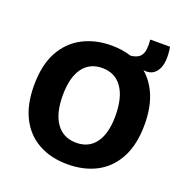

<svg xmlns="http://www.w3.org/2000/svg" viewBox="-139 -902 1005 1042"><g transform="rotate(20 363.5 -381.0)"><path d="M361 14Q266 14 194.5 -25Q123 -64 84 -140Q45 -216 45 -327Q45 -445 87 -521.5Q129 -598 202 -636Q275 -674 367 -674Q430 -674 482 -657Q518 -661 534 -677Q550 -693 553 -719Q556 -745 553 -776H667Q682 -688 656 -643.5Q630 -599 575 -607Q626 -564 654 -495Q682 -426 682 -331Q682 -216 641 -139Q600 -62 528 -24Q456 14 361 14ZM366 -112Q439 -112 478 -166.5Q517 -221 517 -321Q517 -428 476.5 -485Q436 -542 362 -542Q289 -542 249.5 -487Q210 -432 210 -329Q210 -225 250.5 -168.5Q291 -112 366 -112Z"/></g></svg>

Font: Bricolage Grotesque 12pt ExtraBold
Style: Regular
Weight: 800
Designer: Mathieu Triay
Foundry: Atelier Triay
Version: Version 1.001; ttfautohint (v1.8.4.7-5d5b);gftools[0.9.33.de